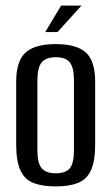

<svg xmlns="http://www.w3.org/2000/svg" viewBox="-20 -661 398 688"><path d="M180 7Q132 7 100.5 -5Q69 -17 53.5 -50Q38 -83 38 -143V-368Q38 -442 71.5 -472.5Q105 -503 180 -503Q254 -503 287.5 -473Q321 -443 321 -368V-143Q321 -84 306 -51Q291 -18 259.5 -5.5Q228 7 180 7ZM180 -40Q215 -40 230 -58Q245 -76 245 -123V-373Q245 -418 230.5 -437Q216 -456 180 -456Q145 -456 129.5 -437.5Q114 -419 114 -373V-123Q114 -76 129.5 -58Q145 -40 180 -40ZM142 -546 199 -641H272L186 -546Z"/></svg>

Font: Alumni Sans Thin Medium
Style: Regular
Weight: 500
Version: Version 1.018